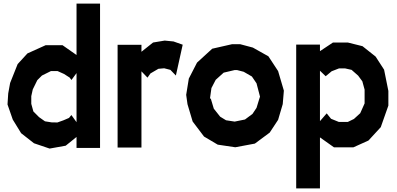

<svg xmlns="http://www.w3.org/2000/svg" viewBox="-20 -824 2216 1073"><path d="M407.7 -516.6V-803.7H539.1V2.9H407.7V-58.6L347.2 -9.8L257.3 6.3L169.9 -23.4L98.1 -79.6L51.3 -155.8L22 -240.2L25.9 -301.8L36.6 -360.4L78.6 -465.8L133.3 -525.4L234.9 -571.3H329.6ZM365.7 -165 378.9 -181.2 407.7 -141.1V-415.5L379.4 -377L369.1 -390.6L337.9 -410.6L301.8 -426.8H264.6L214.4 -401.9L188.5 -376L163.1 -324.2L154.8 -286.6V-243.7L166.5 -201.2L198.2 -169.4L231.4 -146L268.6 -140.1L300.8 -139.6L334 -151.4Z M900.4 -597.2 949.7 -592.3 1001 -574.2 962.9 -401.9 932.1 -433.6 897.5 -442.4 865.2 -439.5 820.8 -413.6 804.2 -390.1 770.5 -425.3V0.5H637.2V-573.7H770.5V-534.7L835.4 -586.4Z M1480 -509.3 1534.2 -426.8 1566.4 -317.4 1560.1 -242.2 1534.2 -154.3 1487.3 -83 1404.3 -21.5 1294.9 -1 1196.8 -15.6 1120.1 -61 1056.6 -145 1027.8 -241.7 1020.5 -293.9 1035.2 -384.8 1081.1 -474.1 1166 -551.8 1277.3 -577.1H1321.8L1393.1 -558.1ZM1413.6 -221.2 1429.2 -272 1433.1 -283.7 1413.6 -358.4 1387.7 -396.5 1341.8 -422.9 1304.2 -432.6H1292L1230 -418L1185.5 -377.9L1161.6 -332L1153.3 -272.5L1157.7 -273.9L1174.8 -216.8L1210.4 -171.9L1243.2 -151.9L1291.5 -144.5L1349.1 -156.2L1391.1 -187.5Z M2079.1 -507.8 2126.5 -434.6 2150.4 -315.9V-233.9L2107.9 -113.3L2039.1 -38.6L1954.6 -0.5H1846.7L1768.1 -56.2V229H1635.3V-574.7H1768.1V-538.1L1840.8 -586.4H1923.8L2005.9 -565.9ZM1993.2 -191.4 2017.6 -246.1V-323.2L2004.9 -369.6L1981.4 -401.4L1944.8 -433.6L1907.7 -441.9H1875L1833.5 -425.8L1801.8 -399.4L1800.3 -397.9L1768.1 -428.7V-147L1805.7 -190.4L1830.1 -160.2L1873.5 -142.6H1923.8L1958 -159.2Z"/></svg>

Font: Gap Sans
Style: Black
Weight: 400
Designer: Alexandre Liziard and Etienne Ozeray
Foundry: Interstices.io
Version: Version 1.6.1 - December 3. 2014